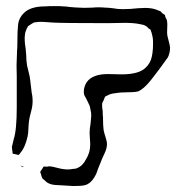

<svg xmlns="http://www.w3.org/2000/svg" viewBox="-20 -568 578 630"><path d="M433 -268Q420 -265 392 -265Q386 -265 377.5 -264.5Q369 -264 357 -262Q344 -261 333 -255L325 -251Q324 -250 321 -241L316 -231Q315 -229 315 -223Q315 -215 317 -203Q317 -189 318 -183Q318 -155 320 -141Q322 -131 326.5 -117.5Q331 -104 331 -95Q331 -81 322.5 -63.5Q314 -46 311 -37L302 -15Q297 0 295 4Q283 28 268 36Q257 42 236 42Q222 43 205 41.5Q188 40 181 40Q178 40 162 39Q146 38 135 31Q133 30 127 24Q120 19 119 17Q117 14 114 2Q112 -2 112 -3Q112 -5 114.5 -8.5Q117 -12 118 -13Q121 -19 123 -21Q124 -22 128 -21.5Q132 -21 134 -21Q141 -23 144 -22Q149 -22 156.5 -20Q164 -18 169 -17Q187 -12 203 -12Q209 -12 221 -14Q229 -14 232 -16Q251 -23 262 -45Q276 -67 276 -93Q276 -103 275 -112.5Q274 -122 274 -131Q274 -146 277 -161Q277 -166 278.5 -177Q280 -188 279 -197L276 -213Q275 -221 269 -232Q263 -243 261 -248Q257 -254 256 -258Q255 -261 255 -267Q255 -284 265 -299Q284 -325 334 -325L379 -324Q436 -324 458 -346Q474 -361 478.5 -383.5Q483 -406 482 -434Q482 -445 477 -462Q476 -463 475.5 -466Q475 -469 474 -470Q473 -472 467 -475Q464 -480 458 -483Q452 -487 438 -489Q419 -493 390 -493L334 -492Q183 -492 153 -494Q147 -494 131.5 -495.5Q116 -497 104 -496Q101 -495 97 -495Q93 -495 91 -494L84 -490Q81 -488 78 -486Q75 -484 72 -482Q68 -476 63 -462Q61 -450 61 -444Q61 -432 62 -423.5Q63 -415 64 -410L66 -387Q66 -369 69 -352Q71 -343 74.5 -329.5Q78 -316 79 -306L84 -264Q85 -260 86 -253Q87 -246 87 -236Q87 -220 82.5 -204Q78 -188 77 -182Q75 -172 74 -159.5Q73 -147 73 -142Q73 -121 62 -92Q56 -78 52 -73L45 -64Q45 -63 43.5 -61.5Q42 -60 41 -60H40Q37 -60 34.5 -61Q32 -62 30 -62Q28 -63 25.5 -63Q23 -63 22 -64Q21 -65 21 -69Q21 -73 20 -75L19 -86Q19 -88 25 -111Q35 -142 35 -216V-319Q35 -328 34.5 -341.5Q34 -355 35 -373L36 -402Q37 -411 37 -430Q37 -468 39.5 -488.5Q42 -509 58 -525Q80 -547 127 -547Q138 -548 158 -548Q179 -548 189 -547Q197 -547 209 -545Q231 -543 240 -543Q254 -542 264.5 -542.5Q275 -543 283 -543Q304 -545 325 -543Q334 -543 350 -541Q366 -538 382 -538Q408 -538 433 -541L455 -542Q477 -542 491 -537L504 -532Q508 -531 512 -525Q521 -519 521 -519L523 -511Q524 -509 526 -505.5Q528 -502 528 -499Q529 -495 529 -487Q529 -481 528.5 -470Q528 -459 529 -452Q530 -446 533.5 -433.5Q537 -421 538 -412Q538 -395 531 -380Q499 -335 475.5 -305.5Q452 -276 433 -268ZM51 -22Q48 -22 48 -24Q49 -25 49.5 -24Q50 -23 51 -23Q52 -22 54 -22Q56 -22 57 -21Q57 -19 53 -20Q51 -22 51 -22Z"/></svg>

Font: Rubik-Burned
Style: Regular
Weight: 400
Designer: NaN (generative design), Hubert & Fischer (Rubik source font outlines)
Foundry: NaN, Hubert & Fischer
Version: Version 1.000